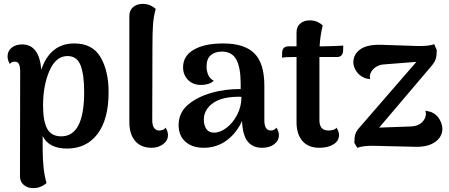

<svg xmlns="http://www.w3.org/2000/svg" viewBox="-20 -752 2316 990"><path d="M540 -277Q540 -137 483 -61.5Q426 14 325 14Q279 14 247 -2.5Q215 -19 200 -51V15Q200 125 220 192Q209 202 191.5 210Q174 218 151 218Q122 218 102.5 201.5Q83 185 83 157L84 -383Q84 -410 77.5 -422Q71 -434 57 -434Q38 -434 31 -422Q19 -442 19 -461Q19 -489 40 -506Q61 -523 94 -523Q182 -523 193 -393Q239 -528 363 -528Q457 -528 498.5 -457Q540 -386 540 -277ZM414 -278Q414 -367 395.5 -415Q377 -463 328 -463Q268 -463 235 -387Q202 -311 202 -208Q202 -129 223 -89Q244 -49 296 -49Q414 -49 414 -278Z M647 -122V-670Q647 -699 666.5 -715.5Q686 -732 716 -732Q754 -732 783 -706Q772 -667 769 -625.5Q766 -584 766 -511L765 -132Q765 -106 774.5 -92.5Q784 -79 801 -79Q811 -79 820 -82.5Q829 -86 833 -94Q846 -77 846 -55Q846 -27 821 -8.5Q796 10 762 10Q707 10 677 -25Q647 -60 647 -122Z M1418 -55Q1418 -27 1394 -8.5Q1370 10 1331 10Q1283 10 1257 -22.5Q1231 -55 1228 -128Q1199 -65 1148 -27.5Q1097 10 1030 10Q972 10 936.5 -21Q901 -52 901 -107Q901 -171 949.5 -212Q998 -253 1073 -274Q1140 -293 1221 -293V-319Q1221 -404 1198.5 -445Q1176 -486 1124 -486Q1089 -486 1067 -467.5Q1045 -449 1045 -409Q1045 -386 1053.5 -366Q1062 -346 1082 -336Q1072 -325 1054.5 -319.5Q1037 -314 1017 -314Q975 -314 949.5 -340Q924 -366 924 -405Q924 -464 979.5 -496Q1035 -528 1131 -528Q1241 -528 1292 -476.5Q1343 -425 1343 -311V-132Q1343 -79 1377 -79Q1384 -79 1392 -82.5Q1400 -86 1405 -94Q1418 -75 1418 -55ZM1225 -253Q1145 -255 1098 -232Q1067 -217 1049 -192Q1031 -167 1031 -135Q1031 -106 1044 -87Q1057 -68 1084 -68Q1115 -68 1148 -93Q1181 -118 1203 -160.5Q1225 -203 1225 -253Z M1750 -517 1749 -488Q1748 -473 1739.5 -465.5Q1731 -458 1718 -458H1627V-426V-132Q1627 -79 1673 -79Q1686 -79 1698.5 -82.5Q1711 -86 1714 -94Q1728 -76 1728 -55Q1728 -26 1700 -8Q1672 10 1626 10Q1570 10 1539.5 -25Q1509 -60 1509 -122V-458H1494Q1453 -458 1434 -455L1435 -484Q1436 -498 1444.5 -505.5Q1453 -513 1466 -513H1509V-585Q1509 -614 1528 -630.5Q1547 -647 1577 -647Q1600 -647 1617 -639Q1634 -631 1644 -621Q1631 -569 1628 -513H1640Q1660 -513 1702 -514.5Q1744 -516 1750 -517Z M2261 -88Q2261 -47 2224.5 -20.5Q2188 6 2124 5L1914 0Q1856 -2 1822 10L1807 -16Q1807 -44 1812.5 -61Q1818 -78 1834 -95L2127 -433L1961 -420Q1940 -419 1924 -410Q1908 -401 1899 -389Q1887 -373 1887 -356Q1887 -352 1889 -344Q1868 -346 1858 -351Q1831 -363 1816.5 -386Q1802 -409 1802 -430Q1802 -472 1837.5 -497.5Q1873 -523 1945 -521L2127 -515Q2189 -513 2219 -524L2232 -494Q2232 -466 2227 -449Q2222 -432 2205 -412L1935 -94L2099 -100Q2125 -101 2142.5 -111.5Q2160 -122 2168 -137Q2176 -151 2176 -165Q2176 -174 2173 -181Q2193 -178 2204 -174Q2232 -162 2246.5 -136.5Q2261 -111 2261 -88Z"/></svg>

Font: Arima Madurai ExtraBold
Style: Regular
Weight: 800
Designer: Joana Correia and Natanael Gama
Foundry: NDISCOVER
Version: Version 1.019